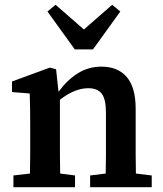

<svg xmlns="http://www.w3.org/2000/svg" viewBox="-20 -781 678 801"><path d="M36 0V-49L105 -57Q106 -95 106 -137Q106 -179 106 -213V-267Q106 -305 105.5 -332.5Q105 -360 104 -391L30 -397V-441L188 -499L214 -492L224 -399H225Q260 -447 304.5 -475Q349 -503 403 -503Q472 -503 509 -459.5Q546 -416 546 -327V-213Q546 -178 546 -136.5Q546 -95 547 -57L613 -49V0H356V-49L421 -57Q422 -95 422 -136.5Q422 -178 422 -213V-311Q422 -367 404.5 -390Q387 -413 348 -413Q292 -413 230 -365V-213Q230 -179 230 -137Q230 -95 231 -57L293 -49V0ZM212 -761 330 -658 448 -761 482 -733 368 -575H292L178 -733Z"/></svg>

Font: Source Serif 4 SmText Semibold
Style: Regular
Weight: 600
Designer: Frank Grießhammer
Foundry: Adobe
Version: Version 4.005;hotconv 1.1.0;makeotfexe 2.6.0